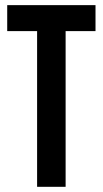

<svg xmlns="http://www.w3.org/2000/svg" viewBox="-20 -720 396 740"><path d="M7.8 -600.1V-700.2H348.1V-600.1H232.9V0H123V-600.1Z"/></svg>

Font: VL Bebas Neue Bold
Style: Regular
Weight: 700
Designer: Ryoichi Tsunekawa
Foundry: Ryoichi Tsunekawa
Version: Version 1.300